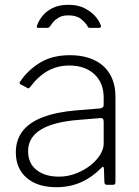

<svg xmlns="http://www.w3.org/2000/svg" viewBox="-20 -770 580 800"><path d="M402 -70Q362 -30 316 -10Q270 10 215 10Q136 10 91 -29Q46 -68 46 -135Q46 -187 74 -223.5Q102 -260 158 -281.5Q214 -303 296 -310L395 -318Q403 -319 407.5 -322.5Q412 -326 412 -333V-363Q412 -425 373 -461Q334 -497 269 -497Q219 -497 179 -474.5Q139 -452 106 -408Q103 -404 101 -402.5Q99 -401 95 -403L65 -419Q62 -421 61.5 -423Q61 -425 64 -430Q96 -478 147 -509Q198 -540 271 -540Q330 -540 373 -519.5Q416 -499 438.5 -460Q461 -421 461 -368V-11Q461 -5 458.5 -2.5Q456 0 451 0H425Q421 0 418 -2.5Q415 -5 415 -11L413 -68Q411 -81 402 -70ZM412 -263Q412 -280 398 -278L314 -271Q258 -267 217 -256.5Q176 -246 149.5 -229.5Q123 -213 110 -190.5Q97 -168 97 -140Q97 -90 132 -62Q167 -34 226 -34Q262 -34 296 -47Q330 -60 357 -81Q384 -103 398 -126.5Q412 -150 412 -171V-263ZM392 -654H355Q351 -654 349 -655Q347 -656 345 -660Q337 -675 318 -690.5Q299 -706 265 -706Q241 -706 226 -697.5Q211 -689 202.5 -679Q194 -669 189 -661Q186 -657 183.5 -655.5Q181 -654 176 -654H138Q134 -654 133.5 -657Q133 -660 134 -662Q140 -682 156 -702.5Q172 -723 199 -736.5Q226 -750 265 -750Q305 -750 333 -735.5Q361 -721 378 -701Q395 -681 400 -664Q403 -654 392 -654Z"/></svg>

Font: Libre Franklin ExtraLight
Style: Regular
Weight: 250
Designer: Pablo Impallari, Rodrigo Fuenzalida, Nhung Nguyen
Foundry: Impallari Type
Version: Version 3.000